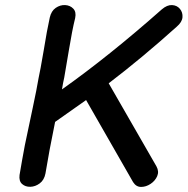

<svg xmlns="http://www.w3.org/2000/svg" viewBox="-20 -735 739 756"><path d="M504 -18Q516 1 535.5 1Q555 1 573 -11Q591 -23 599 -41.5Q607 -60 596 -80L408 -407Q538 -506 676 -630Q697 -648 698.5 -667Q700 -686 688.5 -700Q677 -714 657.5 -715Q638 -716 617 -698Q409 -514 224 -383Q228 -408 233 -430Q238 -456 251 -536Q264 -616 276 -664Q281 -688 268.5 -701Q256 -714 236.5 -715Q217 -716 199.5 -704Q182 -692 176 -666Q165 -617 152 -536Q138 -454 132 -428Q125 -386 109 -311Q93 -236 78 -164Q67 -106 57 -46Q54 -22 67 -10.5Q80 1 99.5 0.5Q119 0 136.5 -13Q154 -26 159 -52Q173 -138 197 -255L319 -341L504 -18Z"/></svg>

Font: Balsamiq Sans
Style: Italic
Weight: 400
Italic angle: -12°
Designer: Michael Angeles
Foundry: Balsamiq SRL
Version: Version 1.020; ttfautohint (v1.8.4.7-5d5b);gftools[0.9.26]